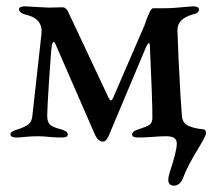

<svg xmlns="http://www.w3.org/2000/svg" viewBox="-20 -432 682 606"><path d="M511 135Q511 128 516 111Q538 45 538 21Q538 9 530 3.5Q522 -2 504 -2Q487 -2 463 0Q435 2 416 2Q397 2 397 -7Q397 -18 418 -24Q442 -32 451.5 -38Q461 -44 461 -61Q461 -116 453 -288Q453 -291 452 -293.5Q451 -296 450 -296Q447 -296 442 -286L323 -3Q318 7 314 11Q310 15 304 15Q291 15 281 -4L155 -293Q152 -300 149 -300Q147 -300 144 -291Q141 -274 135 -180.5Q129 -87 129 -67Q129 -46 138.5 -38Q148 -30 172 -24Q182 -21 188 -17.5Q194 -14 194 -7Q194 2 175 2Q154 2 134 0Q116 -2 100 -2Q80 -2 60 0Q42 2 32 2Q13 2 13 -8Q13 -13 17.5 -16Q22 -19 28 -21Q34 -23 37 -24Q58 -31 69 -39Q80 -47 82 -65L111 -326Q115 -373 64 -385Q54 -387 47 -391.5Q40 -396 40 -403Q40 -412 60 -412L93 -410L134 -408L179 -409Q183 -409 187.5 -405Q192 -401 194 -397L322 -125Q327 -115 330 -115Q333 -115 337 -123L436 -352Q454 -406 463 -406H497Q526 -406 564 -410L588 -412Q608 -412 608 -402Q608 -390 587 -386Q539 -372 540 -336Q542 -264 550 -125L554 -68Q555 -45 572.5 -36Q590 -27 620 -24Q626 -24 628.5 -19.5Q631 -15 630 -10Q629 -2 608 33Q571 93 558 129Q548 154 529 154Q520 154 515.5 149Q511 144 511 135Z"/></svg>

Font: EB Garamond Medium
Style: Regular
Weight: 500
Designer: Georg Duffner and Octavio Pardo
Foundry: Georg Duffner
Version: Version 1.000